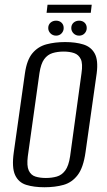

<svg xmlns="http://www.w3.org/2000/svg" viewBox="-20 -776 449 808"><path d="M167 12Q123 12 90.5 2Q58 -8 43.5 -39.5Q29 -71 38 -135L85 -468Q93 -524 116.5 -552Q140 -580 175.5 -589.5Q211 -599 254 -599Q298 -599 330.5 -589Q363 -579 378.5 -551Q394 -523 387 -468L340 -136Q331 -71 307 -39.5Q283 -8 247.5 2Q212 12 167 12ZM173 -27Q198 -27 219 -33Q240 -39 254.5 -58.5Q269 -78 275 -118L323 -468Q329 -508 320 -527Q311 -546 292 -552.5Q273 -559 248 -559Q222 -559 201 -552.5Q180 -546 166 -527Q152 -508 146 -468L97 -118Q92 -78 101 -58.5Q110 -39 129 -33Q148 -27 173 -27ZM216 -626Q202 -626 192.5 -635.5Q183 -645 183 -658Q183 -672 192.5 -680.5Q202 -689 216 -689Q230 -689 239 -680.5Q248 -672 248 -658Q248 -645 239 -635.5Q230 -626 216 -626ZM313 -626Q299 -626 289.5 -635.5Q280 -645 280 -658Q280 -672 289.5 -680.5Q299 -689 313 -689Q327 -689 336 -680.5Q345 -672 345 -658Q345 -645 336 -635.5Q327 -626 313 -626ZM176 -722 180 -756H366L362 -722Z"/></svg>

Font: Alumni Sans
Style: Italic
Weight: 400
Italic angle: -8°
Version: Version 1.016